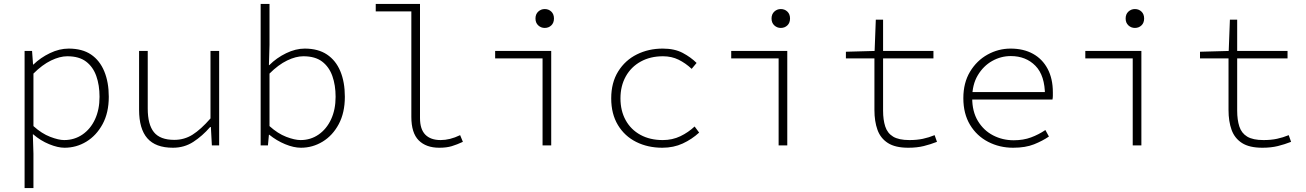

<svg xmlns="http://www.w3.org/2000/svg" viewBox="-20 -739 6640 976"><path d="M105 217V-480H143L148 -411H150Q186 -446 234 -469Q282 -492 329 -492Q398 -492 442.5 -462Q487 -432 510 -376.5Q533 -321 533 -247Q533 -166 501.5 -108Q470 -50 419 -19Q368 12 308 12Q274 12 230 -6Q186 -24 149 -56H147L150 42V217ZM306 -27Q358 -27 399 -55Q440 -83 463 -132.5Q486 -182 486 -247Q486 -306 469.5 -352.5Q453 -399 417.5 -426Q382 -453 322 -453Q284 -453 239.5 -431.5Q195 -410 150 -365V-98Q192 -60 235 -43.5Q278 -27 306 -27Z M859 12Q771 12 729 -36Q687 -84 687 -181V-480H731V-187Q731 -106 762.5 -67Q794 -28 866 -28Q917 -28 959 -54.5Q1001 -81 1050 -137V-480H1094V0H1057L1052 -93H1048Q1009 -48 963 -18Q917 12 859 12Z M1510 12Q1473 12 1429.5 -6Q1386 -24 1349 -54H1347L1342 0H1305V-719H1350V-511L1347 -408H1349Q1386 -445 1434.5 -468.5Q1483 -492 1529 -492Q1597 -492 1642 -462Q1687 -432 1710 -377Q1733 -322 1733 -247Q1733 -166 1702 -108Q1671 -50 1620 -19Q1569 12 1510 12ZM1508 -27Q1559 -27 1599.5 -55Q1640 -83 1663 -132.5Q1686 -182 1686 -247Q1686 -306 1669.5 -352.5Q1653 -399 1617.5 -426Q1582 -453 1522 -453Q1484 -453 1439.5 -431.5Q1395 -410 1350 -365V-98Q1392 -60 1435 -43.5Q1478 -27 1508 -27Z M2213 12Q2146 12 2108.5 -25.5Q2071 -63 2071 -145V-681H1890V-719H2115V-139Q2115 -82 2142 -54.5Q2169 -27 2220 -27Q2243 -27 2267.5 -33Q2292 -39 2319 -52L2333 -18Q2303 -4 2276.5 4Q2250 12 2213 12Z M2738 0V-442H2497V-480H2782V0ZM2749 -597Q2730 -597 2716 -610Q2702 -623 2702 -645Q2702 -667 2716 -680Q2730 -693 2749 -693Q2769 -693 2782.5 -680Q2796 -667 2796 -645Q2796 -623 2782.5 -610Q2769 -597 2749 -597Z M3347 12Q3273 12 3214 -17.5Q3155 -47 3121 -103.5Q3087 -160 3087 -239Q3087 -319 3122.5 -376Q3158 -433 3217.5 -462.5Q3277 -492 3349 -492Q3409 -492 3450.5 -470Q3492 -448 3521 -419L3496 -389Q3465 -418 3429.5 -435.5Q3394 -453 3350 -453Q3286 -453 3237 -426Q3188 -399 3161 -350.5Q3134 -302 3134 -239Q3134 -176 3160.5 -128Q3187 -80 3235.5 -53.5Q3284 -27 3349 -27Q3398 -27 3438.5 -46.5Q3479 -66 3511 -96L3534 -65Q3497 -31 3450.5 -9.5Q3404 12 3347 12Z M3938 0V-442H3697V-480H3982V0ZM3949 -597Q3930 -597 3916 -610Q3902 -623 3902 -645Q3902 -667 3916 -680Q3930 -693 3949 -693Q3969 -693 3982.5 -680Q3996 -667 3996 -645Q3996 -623 3982.5 -610Q3969 -597 3949 -597Z M4597 12Q4531 12 4493.5 -12Q4456 -36 4440.5 -79Q4425 -122 4425 -180V-442H4280V-476L4426 -480L4432 -639H4469V-480H4725V-442H4469V-176Q4469 -130 4480 -96Q4491 -62 4520 -44.5Q4549 -27 4603 -27Q4641 -27 4671.5 -33.5Q4702 -40 4731 -52L4743 -18Q4710 -5 4675.5 3.5Q4641 12 4597 12Z M5130 12Q5061 12 5003 -18Q4945 -48 4911 -104.5Q4877 -161 4877 -240Q4877 -318 4911 -374.5Q4945 -431 5000 -461.5Q5055 -492 5117 -492Q5183 -492 5231 -465.5Q5279 -439 5305.5 -389Q5332 -339 5332 -270Q5332 -261 5332 -251.5Q5332 -242 5330 -233H4899V-271H5310L5292 -253Q5292 -355 5243.5 -404.5Q5195 -454 5118 -454Q5068 -454 5023.5 -429Q4979 -404 4950.5 -356.5Q4922 -309 4922 -241Q4922 -172 4951 -124Q4980 -76 5028 -51Q5076 -26 5133 -26Q5182 -26 5221 -40.5Q5260 -55 5294 -78L5312 -45Q5280 -23 5236.5 -5.5Q5193 12 5130 12Z M5738 0V-442H5497V-480H5782V0ZM5749 -597Q5730 -597 5716 -610Q5702 -623 5702 -645Q5702 -667 5716 -680Q5730 -693 5749 -693Q5769 -693 5782.5 -680Q5796 -667 5796 -645Q5796 -623 5782.5 -610Q5769 -597 5749 -597Z M6397 12Q6331 12 6293.5 -12Q6256 -36 6240.5 -79Q6225 -122 6225 -180V-442H6080V-476L6226 -480L6232 -639H6269V-480H6525V-442H6269V-176Q6269 -130 6280 -96Q6291 -62 6320 -44.5Q6349 -27 6403 -27Q6441 -27 6471.5 -33.5Q6502 -40 6531 -52L6543 -18Q6510 -5 6475.5 3.5Q6441 12 6397 12Z"/></svg>

Font: Source Code Pro ExtraLight Light
Style: Regular
Weight: 300
Monospace: yes
Version: Version 1.018;hotconv 1.0.116;makeotfexe 2.5.65601